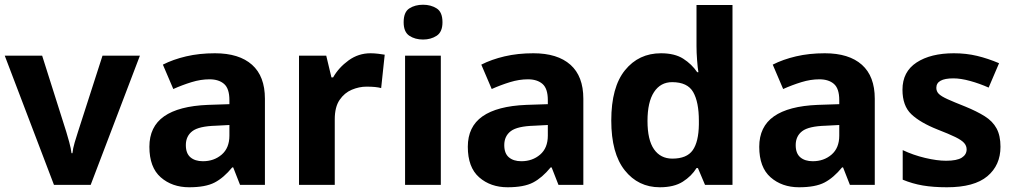

<svg xmlns="http://www.w3.org/2000/svg" viewBox="-20 -781 4288 811"><path d="M208 0 0 -546H158L260 -224Q265 -208 272.5 -180.5Q280 -153 282 -134H286Q288 -154 295.5 -179.5Q303 -205 309 -223L413 -546H571L363 0Z M888 -556Q990 -556 1044.5 -507.5Q1099 -459 1099 -364V0H994L965 -74H961Q925 -30 886.5 -10Q848 10 779 10Q707 10 659 -32Q611 -74 611 -161Q611 -246 673 -289.5Q735 -333 858 -338L949 -341V-358Q949 -407 926.5 -426.5Q904 -446 865 -446Q828 -446 789 -434Q750 -422 712 -405L668 -508Q711 -530 766.5 -543Q822 -556 888 -556ZM892 -250Q820 -248 792.5 -227Q765 -206 765 -168Q765 -133 784.5 -116.5Q804 -100 837 -100Q884 -100 916.5 -128Q949 -156 949 -208V-253Z M1545 -556Q1560 -556 1577 -554Q1594 -552 1605 -550L1590 -409Q1579 -412 1564 -413.5Q1549 -415 1528 -415Q1497 -415 1466 -402Q1435 -389 1414.5 -359Q1394 -329 1394 -277V0H1243V-546H1358L1380 -454H1387Q1411 -496 1452.5 -526Q1494 -556 1545 -556Z M1767 -761Q1800 -761 1824.5 -745.5Q1849 -730 1849 -687Q1849 -646 1824.5 -630Q1800 -614 1767 -614Q1733 -614 1709 -630Q1685 -646 1685 -687Q1685 -730 1709 -745.5Q1733 -761 1767 -761ZM1842 -546V0H1691V-546Z M2233 -556Q2335 -556 2389.5 -507.5Q2444 -459 2444 -364V0H2339L2310 -74H2306Q2270 -30 2231.5 -10Q2193 10 2124 10Q2052 10 2004 -32Q1956 -74 1956 -161Q1956 -246 2018 -289.5Q2080 -333 2203 -338L2294 -341V-358Q2294 -407 2271.5 -426.5Q2249 -446 2210 -446Q2173 -446 2134 -434Q2095 -422 2057 -405L2013 -508Q2056 -530 2111.5 -543Q2167 -556 2233 -556ZM2237 -250Q2165 -248 2137.5 -227Q2110 -206 2110 -168Q2110 -133 2129.5 -116.5Q2149 -100 2182 -100Q2229 -100 2261.5 -128Q2294 -156 2294 -208V-253Z M2767 10Q2676 10 2619 -61.5Q2562 -133 2562 -272Q2562 -413 2620 -484.5Q2678 -556 2772 -556Q2830 -556 2866 -533Q2902 -510 2925 -476H2930Q2927 -494 2924.5 -526.5Q2922 -559 2922 -586V-760H3074V0H2958L2928 -71H2922Q2901 -37 2864 -13.5Q2827 10 2767 10ZM2820 -111Q2881 -111 2906 -146.5Q2931 -182 2932 -255V-271Q2932 -350 2908 -392Q2884 -434 2819 -434Q2770 -434 2742.5 -392Q2715 -350 2715 -270Q2715 -190 2742.5 -150.5Q2770 -111 2820 -111Z M3464 -556Q3566 -556 3620.5 -507.5Q3675 -459 3675 -364V0H3570L3541 -74H3537Q3501 -30 3462.5 -10Q3424 10 3355 10Q3283 10 3235 -32Q3187 -74 3187 -161Q3187 -246 3249 -289.5Q3311 -333 3434 -338L3525 -341V-358Q3525 -407 3502.5 -426.5Q3480 -446 3441 -446Q3404 -446 3365 -434Q3326 -422 3288 -405L3244 -508Q3287 -530 3342.5 -543Q3398 -556 3464 -556ZM3468 -250Q3396 -248 3368.5 -227Q3341 -206 3341 -168Q3341 -133 3360.5 -116.5Q3380 -100 3413 -100Q3460 -100 3492.5 -128Q3525 -156 3525 -208V-253Z M4206 -161Q4206 -83 4150.5 -36.5Q4095 10 3980 10Q3922 10 3878 2.5Q3834 -5 3793 -22V-147Q3837 -126 3887.5 -114Q3938 -102 3976 -102Q4022 -102 4042.5 -115Q4063 -128 4063 -150Q4063 -165 4052.5 -177Q4042 -189 4015.5 -202Q3989 -215 3940 -234Q3867 -263 3829.5 -298.5Q3792 -334 3792 -402Q3792 -478 3851.5 -517Q3911 -556 4009 -556Q4061 -556 4107 -545Q4153 -534 4200 -514L4156 -411Q4118 -428 4078 -439Q4038 -450 4007 -450Q3935 -450 3935 -410Q3935 -395 3945.5 -384.5Q3956 -374 3982.5 -362Q4009 -350 4057 -331Q4106 -311 4139.5 -290Q4173 -269 4189.5 -238.5Q4206 -208 4206 -161Z"/></svg>

Font: Noto Sans Georgian Bold
Style: Regular
Weight: 700
Designer: Monotype Design Team, Akaki Razmadze
Foundry: Google LLC
Version: Version 2.005; ttfautohint (v1.8.4.7-5d5b)